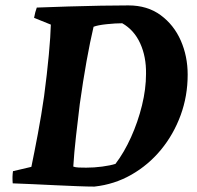

<svg xmlns="http://www.w3.org/2000/svg" viewBox="-20 -678 729 710"><path d="M329 12Q305 12 267 10.5Q229 9 185.5 7Q142 5 100.5 3Q59 1 27 0Q25 -25 28 -45L96 -61Q107 -114 120 -183Q133 -252 143 -322Q154 -405 160.5 -475Q167 -545 168 -587L106 -612Q110 -634 116 -650Q170 -652 232 -654Q294 -656 353 -657Q412 -658 455 -658Q525 -658 574 -622Q623 -586 648.5 -528Q674 -470 674 -402Q674 -323 648 -252Q622 -181 575.5 -124.5Q529 -68 466 -32Q403 4 329 12ZM299 -58Q328 -58 358 -62Q388 -66 407 -72Q439 -114 464.5 -170.5Q490 -227 505 -288Q520 -349 520 -405Q521 -468 498.5 -517.5Q476 -567 432 -592Q407 -592 374 -588.5Q341 -585 326 -579Q313 -524 300 -451.5Q287 -379 275 -293Q268 -236 261 -174Q254 -112 251 -62Q259 -59 271.5 -58.5Q284 -58 299 -58Z"/></svg>

Font: Labrada
Style: Bold Italic
Weight: 700
Italic angle: -7°
Designer: Mercedes Jáuregui
Foundry: Omnibus-Type Team
Version: Version 1.000; ttfautohint (v1.8.4.7-5d5b)